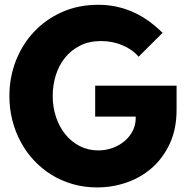

<svg xmlns="http://www.w3.org/2000/svg" viewBox="-20 -784 793 818"><path d="M393.6 14.5Q339.5 14.5 290.9 0.7Q242.3 -13.2 200.7 -38.6Q159.1 -64.1 125.7 -99.5Q92.3 -135 68.9 -178.2Q45.5 -221.4 32.7 -271.1Q20 -320.9 20 -374.5Q20 -454.1 47.5 -524.8Q75 -595.5 125 -648.6Q175 -701.8 244.5 -732.7Q314.1 -763.6 398.2 -763.6Q440.9 -763.6 478.4 -755.2Q515.9 -746.8 549.8 -731.4Q583.6 -715.9 614.1 -693.9Q644.5 -671.8 672.7 -644.1L570.5 -542.3Q544.5 -573.2 502 -591.1Q459.5 -609.1 410.5 -609.1Q360 -609.1 321.6 -589.8Q283.2 -570.5 257 -538.2Q230.9 -505.9 217.7 -463.4Q204.5 -420.9 204.5 -375Q204.5 -327.7 218.6 -285.5Q232.7 -243.2 258.4 -211.6Q284.1 -180 319.8 -161.6Q355.5 -143.2 398.6 -143.2Q430.5 -143.2 459.3 -153.6Q488.2 -164.1 510.2 -182.5Q532.3 -200.9 545.2 -226.1Q558.2 -251.4 558.2 -280.9V-287.3H385.5V-419.1H732.3V-316.8Q732.3 -235 703.9 -173.2Q675.5 -111.4 628.2 -69.5Q580.9 -27.7 520 -6.6Q459.1 14.5 393.6 14.5Z"/></svg>

Font: Spartan ExtBd
Style: Regular
Weight: 800
Designer: Matt Bailey, Mirko Velimirovic
Foundry: Matt Bailey
Version: Version 1.005